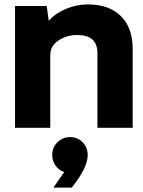

<svg xmlns="http://www.w3.org/2000/svg" viewBox="-20 -577 645 867"><path d="M376 -557.1Q472.2 -557.1 525.6 -504.6Q579.1 -452.1 579.1 -356V0H419.9V-336.9Q419.9 -418.9 329.1 -418.9Q280.3 -418.9 243.7 -394Q207 -369.1 207 -328.1V0H47.9V-549.8H190.9L200.2 -482.9Q230 -517.1 278.1 -537.1Q326.2 -557.1 376 -557.1ZM270 200.2Q245.1 191.4 230.5 170.2Q215.8 148.9 215.8 123Q215.8 88.9 239.5 65.4Q263.2 42 296.9 42Q330.1 42 353 65.4Q376 88.9 376 123Q376 180.2 304.2 270H221.2Z"/></svg>

Font: Oakes Grotesk
Style: Bold
Weight: 700
Designer: Samuel Oakes
Foundry: Samuel Oakes
Version: Version 1.0 | wf-rip DC20170320